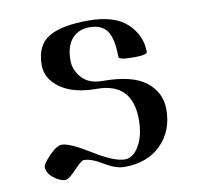

<svg xmlns="http://www.w3.org/2000/svg" viewBox="-65 -578 687 663"><g transform="rotate(-10 278.5 -246.0)"><path d="M186.5 -38.1C204.1 -38.1 225.9 -30.1 252 -14.2C278 1.8 301.1 9.8 321.3 9.8C375.3 9.8 418.3 -6.2 450.2 -38.1C482.1 -70 498 -111 498 -161.1C498 -200.8 482.1 -233.2 450.2 -258.3C418.3 -283.4 367.2 -295.9 296.9 -295.9C266.3 -295.9 242.7 -305 226.1 -323.2C209.5 -341.5 201.2 -362 201.2 -384.8C201.2 -418 208.8 -443.2 224.1 -460.4C239.4 -477.7 259.8 -486.3 285.2 -486.3C314.5 -486.3 335.3 -477.1 347.7 -458.5C360 -439.9 366.2 -409.8 366.2 -368.2C366.2 -361 383.5 -357.4 418 -357.4C449.9 -357.4 465.8 -361 465.8 -368.2C465.8 -406.6 451.2 -439.8 421.9 -467.8C392.6 -495.8 347 -509.8 285.2 -509.8C222.7 -509.8 176.3 -500.7 146 -482.4C115.7 -464.2 100.6 -432 100.6 -385.7C100.6 -353.8 115.9 -327 146.5 -305.2C177.1 -283.4 219.4 -272.5 273.4 -272.5C356.8 -272.5 398.4 -229.2 398.4 -142.6C398.4 -105.5 391.4 -75 377.4 -51.3C363.4 -27.5 346.7 -15.6 327.1 -15.6C302.4 -15.6 266.4 -30.3 219.2 -59.6C172 -88.9 139.3 -103.5 121.1 -103.5C108.7 -103.5 93.8 -94.2 76.2 -75.7C58.6 -57.1 49.8 -44.6 49.8 -38.1C49.8 -23.8 57.1 -10.7 71.8 1C86.4 12.7 100.3 18.6 113.3 18.6C121.1 18.6 133.8 9.1 151.4 -9.8C168.9 -28.6 180.7 -38.1 186.5 -38.1Z"/></g></svg>

Font: TriodPostnaja
Style: Medium
Weight: 500
Version: 20110805; ttfautohint (v0.96) -l 8 -r 50 -G 200 -x 14 -w "G"